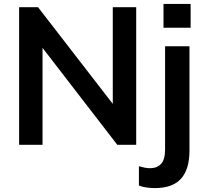

<svg xmlns="http://www.w3.org/2000/svg" viewBox="-20 -742 1056 984"><path d="M78 0V-705H175L584 -176H558V-705H678V0H581L173 -529H198V0ZM773 222Q754 222 731.5 219Q709 216 692 209V110Q705 114 720 117Q735 120 749 120Q785 120 805.5 98Q826 76 826 24V-505H951V31Q951 125 908 173.5Q865 222 773 222ZM818 -600V-722H957V-600Z"/></svg>

Font: Mulish ExtraLight
Style: Bold
Weight: 700
Version: Version 3.603